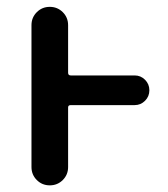

<svg xmlns="http://www.w3.org/2000/svg" viewBox="-20 -565 494 563"><path d="M375 -343.8Q392.6 -343.8 405.3 -331.1Q418 -318.4 418 -300.3Q418 -282.2 405.3 -269.5Q392.6 -256.8 375 -256.8H187.5Q179.7 -256.8 179.7 -250V-75.2Q179.7 -52.7 164.1 -37.1Q148.4 -21.5 126 -21.5Q103.5 -21.5 87.9 -37.1Q72.3 -52.7 72.3 -75.2V-491.2Q72.3 -513.7 87.9 -529.3Q103.5 -544.9 126 -544.9Q148.4 -544.9 164.1 -529.3Q179.7 -513.7 179.7 -491.2V-351.6Q179.7 -343.8 187.5 -343.8Z"/></svg>

Font: Gen Jyuu Gothic P Medium
Style: Regular
Weight: 500
Designer: [Source Han Sans]
Ryoko NISHIZUKA  (kana & ideographs); Paul D. Hunt (Latin, Greek & Cyrillic); Wenlong ZHANG  (bopomofo
Version: Version 1.002.20150607